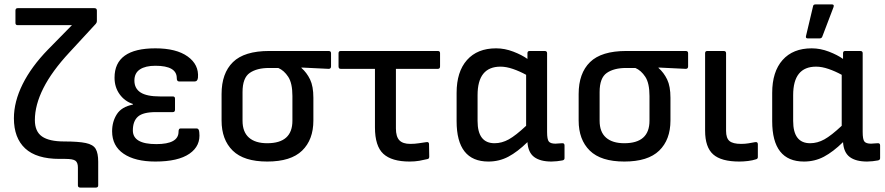

<svg xmlns="http://www.w3.org/2000/svg" viewBox="-20 -720 4012 870"><path d="M344 130Q333 130 333 120V39Q333 17 322 8.5Q311 0 276 0H250Q145 0 94 -47.5Q43 -95 43 -184Q43 -259 82.5 -338.5Q122 -418 198 -496L306 -606H60Q50 -606 50 -616V-672Q50 -683 60 -683H408Q419 -683 419 -672V-624Q419 -618 414 -612L295 -483Q215 -397 176.5 -320.5Q138 -244 138 -176Q138 -124 170.5 -101.5Q203 -79 271 -79Q335 -79 368.5 -72Q402 -65 413.5 -45.5Q425 -26 425 13V120Q425 130 414 130Z M684 12Q592 12 540 -23.5Q488 -59 488 -125Q488 -169 509.5 -202.5Q531 -236 582 -246V-249Q545 -261 522 -293Q499 -325 499 -368Q499 -501 684 -501Q779 -501 830.5 -464Q882 -427 877 -368Q875 -351 863 -351H791Q781 -351 781 -366Q781 -422 684 -422Q639 -422 614 -405.5Q589 -389 589 -355Q589 -319 617 -301Q645 -283 705 -283H763Q773 -283 773 -273V-223Q773 -212 763 -212H686Q628 -212 605 -191.5Q582 -171 582 -129Q582 -67 688 -67Q789 -67 789 -123Q789 -138 798 -138H871Q882 -138 883 -120Q890 -59 838.5 -23.5Q787 12 684 12Z M1191 12Q1085 12 1034.5 -37.5Q984 -87 984 -174V-294Q984 -388 1035.5 -438.5Q1087 -489 1200 -489H1469Q1480 -489 1480 -479V-419Q1480 -408 1469 -408L1346 -414V-412Q1370 -391 1385 -360Q1400 -329 1400 -277V-174Q1400 -87 1349 -37.5Q1298 12 1191 12ZM1191 -71Q1305 -71 1305 -173V-285Q1305 -343 1286 -372Q1267 -401 1241 -412H1199Q1144 -412 1111.5 -389.5Q1079 -367 1079 -303V-173Q1079 -122 1108 -96.5Q1137 -71 1191 -71Z M1836 12Q1755 12 1717 -23Q1679 -58 1679 -143V-408H1524Q1514 -408 1514 -419V-479Q1514 -489 1524 -489H1964Q1974 -489 1974 -479V-419Q1974 -408 1964 -408H1774V-138Q1774 -101 1789.5 -84.5Q1805 -68 1839 -68Q1860 -68 1878.5 -71Q1897 -74 1912 -76Q1924 -78 1924 -67L1925 -10Q1925 0 1916 1Q1900 5 1880 8.5Q1860 12 1836 12Z M2193 12Q2049 12 2049 -171V-299Q2049 -395 2096 -448Q2143 -501 2228 -501Q2267 -501 2306 -486Q2345 -471 2370 -453V-479Q2370 -489 2380 -489H2448Q2459 -489 2459 -479V-122Q2459 -88 2467 -78.5Q2475 -69 2497 -69Q2503 -69 2511 -70Q2519 -71 2527 -71Q2538 -72 2538 -61V-3Q2538 5 2528 7Q2518 9 2504 10.5Q2490 12 2479 12Q2428 12 2400.5 -8.5Q2373 -29 2370 -76Q2325 -32 2283.5 -10Q2242 12 2193 12ZM2144 -172Q2144 -71 2221 -71Q2254 -71 2285.5 -88.5Q2317 -106 2364 -150V-381Q2335 -397 2304.5 -407.5Q2274 -418 2248 -418Q2144 -418 2144 -289Z M2809 12Q2703 12 2652.5 -37.5Q2602 -87 2602 -174V-294Q2602 -388 2653.5 -438.5Q2705 -489 2818 -489H3087Q3098 -489 3098 -479V-419Q3098 -408 3087 -408L2964 -414V-412Q2988 -391 3003 -360Q3018 -329 3018 -277V-174Q3018 -87 2967 -37.5Q2916 12 2809 12ZM2809 -71Q2923 -71 2923 -173V-285Q2923 -343 2904 -372Q2885 -401 2859 -412H2817Q2762 -412 2729.5 -389.5Q2697 -367 2697 -303V-173Q2697 -122 2726 -96.5Q2755 -71 2809 -71Z M3330 12Q3248 12 3211.5 -20.5Q3175 -53 3175 -128V-479Q3175 -489 3185 -489H3259Q3270 -489 3270 -479V-127Q3270 -94 3285.5 -81Q3301 -68 3338 -68Q3356 -68 3371 -70.5Q3386 -73 3402 -76Q3414 -78 3414 -66V-8Q3414 0 3405 2Q3390 7 3369.5 9.5Q3349 12 3330 12Z M3623 12Q3479 12 3479 -171V-299Q3479 -395 3526 -448Q3573 -501 3658 -501Q3697 -501 3736 -486Q3775 -471 3800 -453V-479Q3800 -489 3810 -489H3878Q3889 -489 3889 -479V-122Q3889 -88 3897 -78.5Q3905 -69 3927 -69Q3933 -69 3941 -70Q3949 -71 3957 -71Q3968 -72 3968 -61V-3Q3968 5 3958 7Q3948 9 3934 10.5Q3920 12 3909 12Q3858 12 3830.5 -8.5Q3803 -29 3800 -76Q3755 -32 3713.5 -10Q3672 12 3623 12ZM3574 -172Q3574 -71 3651 -71Q3684 -71 3715.5 -88.5Q3747 -106 3794 -150V-381Q3765 -397 3734.5 -407.5Q3704 -418 3678 -418Q3574 -418 3574 -289ZM3640 -546Q3630 -546 3632 -556L3664 -691Q3665 -700 3675 -700H3750Q3761 -700 3757 -688L3706 -554Q3703 -546 3694 -546Z"/></svg>

Font: Sofia Sans Medium
Style: Regular
Weight: 500
Designer: Botio Nikoltchev, Ani Petrova
Foundry: lettersoup
Version: Version 4.101; ttfautohint (v1.8.4.7-5d5b)